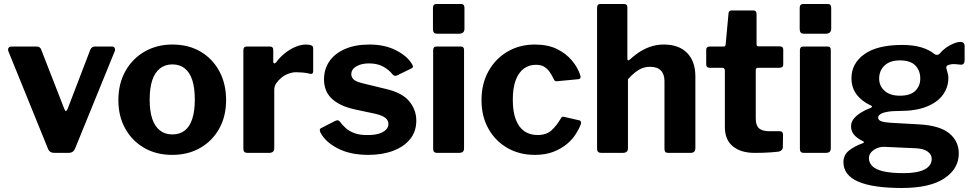

<svg xmlns="http://www.w3.org/2000/svg" viewBox="-20 -762 4850 957"><path d="M538 -530Q548 -530 551.5 -523Q555 -516 552 -507L354 -21Q345 0 322 0H251Q227 0 219 -21L22 -506Q18 -516 22.5 -523Q27 -530 37 -530H164Q172 -530 178 -525.5Q184 -521 186 -513L301 -218Q308 -199 317 -219L430 -514Q433 -521 438.5 -525.5Q444 -530 452 -530H538Z M838 10Q759 10 698.5 -25Q638 -60 604 -121.5Q570 -183 570 -262Q570 -345 605 -407.5Q640 -470 701 -505Q762 -540 839 -540Q920 -540 980 -504.5Q1040 -469 1073.5 -406.5Q1107 -344 1107 -263Q1107 -183 1073 -121.5Q1039 -60 978.5 -25Q918 10 838 10ZM839 -92Q876 -92 901 -111.5Q926 -131 938.5 -170Q951 -209 951 -265Q951 -324 938.5 -362.5Q926 -401 901 -421Q876 -441 839 -441Q803 -441 777.5 -421Q752 -401 739 -362.5Q726 -324 726 -265Q726 -208 739 -169.5Q752 -131 777.5 -111.5Q803 -92 839 -92Z M1214 0Q1203 0 1198 -5Q1193 -10 1193 -20V-511Q1193 -530 1209 -530H1326Q1342 -530 1342 -513V-454Q1342 -448 1346.5 -446.5Q1351 -445 1356 -451Q1376 -478 1401.5 -498Q1427 -518 1454 -529Q1481 -540 1505 -540Q1541 -540 1541 -523V-407Q1541 -391 1526 -394Q1508 -399 1489 -400.5Q1470 -402 1456 -402Q1438 -402 1418.5 -395Q1399 -388 1383 -375Q1367 -362 1357 -347Q1347 -332 1347 -315V-23Q1347 0 1321 0H1214Z M1936 -392Q1919 -414 1890 -430Q1861 -446 1819 -446Q1782 -446 1756.5 -431.5Q1731 -417 1731 -392Q1731 -379 1741 -367.5Q1751 -356 1787 -347L1902 -319Q1985 -300 2020 -257Q2055 -214 2055 -161Q2055 -107 2024.5 -69Q1994 -31 1940 -10.5Q1886 10 1816 10Q1727 10 1665 -21.5Q1603 -53 1578 -100Q1574 -107 1574 -113.5Q1574 -120 1580 -123L1648 -158Q1658 -163 1663.5 -162.5Q1669 -162 1673 -157Q1686 -139 1704 -123Q1722 -107 1749 -97.5Q1776 -88 1817 -89Q1845 -89 1867.5 -95.5Q1890 -102 1903 -114.5Q1916 -127 1916 -144Q1916 -161 1902 -173.5Q1888 -186 1850 -195L1747 -217Q1672 -234 1633.5 -270.5Q1595 -307 1595 -366Q1595 -417 1621.5 -456Q1648 -495 1699 -517.5Q1750 -540 1821 -540Q1897 -540 1952.5 -512Q2008 -484 2032 -445Q2036 -439 2038 -432.5Q2040 -426 2031 -421L1959 -386Q1952 -383 1946.5 -384.5Q1941 -386 1936 -392Z M2293 -24Q2293 -11 2287 -5.5Q2281 0 2266 0H2161Q2148 0 2143.5 -5Q2139 -10 2139 -21V-511Q2139 -530 2155 -530H2278Q2293 -530 2293 -513ZM2295 -619Q2295 -594 2268 -594H2160Q2147 -594 2142.5 -600Q2138 -606 2138 -617V-722Q2138 -742 2155 -742H2279Q2295 -742 2295 -723Z M2646 -540Q2711 -540 2756.5 -517.5Q2802 -495 2831 -460Q2860 -425 2872 -388Q2879 -368 2860 -367L2755 -357Q2744 -356 2740 -368Q2731 -387 2720 -403Q2709 -419 2693 -429Q2677 -439 2651 -439Q2617 -439 2591 -420Q2565 -401 2550.5 -362.5Q2536 -324 2536 -265Q2536 -205 2551 -166Q2566 -127 2593.5 -108Q2621 -89 2659 -89Q2703 -89 2728.5 -112Q2754 -135 2777 -174Q2780 -179 2783 -180Q2786 -181 2794 -179L2868 -162Q2879 -159 2875 -143Q2867 -121 2850 -94Q2833 -67 2805.5 -44Q2778 -21 2738.5 -5.5Q2699 10 2646 10Q2569 10 2509 -24.5Q2449 -59 2414.5 -120.5Q2380 -182 2380 -263Q2380 -345 2415 -407.5Q2450 -470 2510 -505Q2570 -540 2646 -540Z M2977 0Q2956 0 2956 -20V-723Q2956 -742 2972 -742H3092Q3107 -742 3107 -725V-469Q3107 -463 3110 -461.5Q3113 -460 3119 -465Q3150 -493 3177.5 -509Q3205 -525 3232.5 -532.5Q3260 -540 3288 -540Q3364 -540 3405 -498Q3446 -456 3446 -380V-24Q3446 0 3422 0H3311Q3301 0 3296.5 -4.5Q3292 -9 3292 -20V-358Q3292 -392 3274 -410.5Q3256 -429 3220 -429Q3199 -429 3181 -422Q3163 -415 3146 -401.5Q3129 -388 3110 -367V-23Q3110 0 3084 0H2977Z M3758 -424Q3747 -424 3747 -412V-171Q3747 -137 3763 -122.5Q3779 -108 3814 -108H3868Q3875 -108 3879 -103Q3883 -98 3883 -91L3882 -30Q3882 -11 3860 -6Q3842 -4 3821.5 -2.5Q3801 -1 3780.5 -0.5Q3760 0 3741 0Q3673 0 3633 -32.5Q3593 -65 3593 -129V-409Q3593 -424 3580 -424H3519Q3500 -424 3500 -441V-515Q3500 -530 3518 -530H3587Q3596 -530 3597 -541L3611 -693Q3612 -710 3626 -710H3735Q3751 -710 3751 -691V-541Q3751 -531 3761 -531H3866Q3884 -531 3884 -515V-441Q3884 -424 3864 -424Z M4121 -24Q4121 -11 4115 -5.5Q4109 0 4094 0H3989Q3976 0 3971.5 -5Q3967 -10 3967 -21V-511Q3967 -530 3983 -530H4106Q4121 -530 4121 -513ZM4123 -619Q4123 -594 4096 -594H3988Q3975 -594 3970.5 -600Q3966 -606 3966 -617V-722Q3966 -742 3983 -742H4107Q4123 -742 4123 -723Z M4768 -553Q4777 -553 4782.5 -548Q4788 -543 4788 -531V-463Q4788 -449 4782 -443.5Q4776 -438 4765 -440Q4752 -442 4739.5 -442.5Q4727 -443 4718 -441Q4691 -437 4698 -418Q4700 -409 4703.5 -398Q4707 -387 4707 -373Q4707 -328 4680.5 -290.5Q4654 -253 4600 -231Q4546 -209 4466 -209Q4426 -209 4402 -204.5Q4378 -200 4367.5 -192.5Q4357 -185 4357 -176Q4357 -163 4372.5 -157.5Q4388 -152 4420 -150L4563 -142Q4665 -136 4712 -97Q4759 -58 4759 3Q4759 79 4687 127Q4615 175 4475 175Q4330 175 4257 143Q4184 111 4184 46Q4184 11 4211 -11Q4238 -33 4280 -48Q4293 -53 4280 -59Q4255 -71 4238.5 -88.5Q4222 -106 4222 -133Q4222 -153 4235 -169.5Q4248 -186 4270 -200Q4292 -214 4319 -224Q4324 -226 4326 -229.5Q4328 -233 4321 -236Q4274 -258 4249 -292Q4224 -326 4224 -372Q4224 -446 4288.5 -492Q4353 -538 4477 -538Q4532 -538 4572 -526Q4612 -514 4637 -493Q4644 -488 4651.5 -488.5Q4659 -489 4664 -495Q4677 -511 4695 -524Q4713 -537 4733 -545Q4753 -553 4768 -553ZM4465 -285Q4518 -285 4542.5 -309.5Q4567 -334 4567 -370Q4567 -410 4542.5 -435.5Q4518 -461 4465 -461Q4416 -461 4389 -435.5Q4362 -410 4362 -370Q4362 -334 4389 -309.5Q4416 -285 4465 -285ZM4391 -30Q4371 -31 4353 -24Q4335 -17 4323 -4Q4311 9 4311 26Q4311 49 4328 66Q4345 83 4383 92Q4421 101 4485 101Q4553 101 4588.5 82.5Q4624 64 4624 30Q4624 9 4604.5 -6Q4585 -21 4545 -23Z"/></svg>

Font: Libre Franklin
Style: Bold
Weight: 700
Designer: Pablo Impallari, Rodrigo Fuenzalida, Nhung Nguyen
Foundry: Impallari Type
Version: Version 3.000